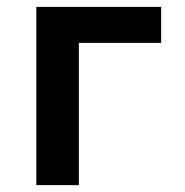

<svg xmlns="http://www.w3.org/2000/svg" viewBox="-20 -540 540 560"><path d="M86 0V-520H450V-415H210V0Z"/></svg>

Font: Iosevka SS04 Extrabold
Style: Regular
Weight: 800
Monospace: yes
Designer: Belleve Invis
Foundry: Belleve Invis
Version: Version 19.0.0; ttfautohint (v1.8.4)